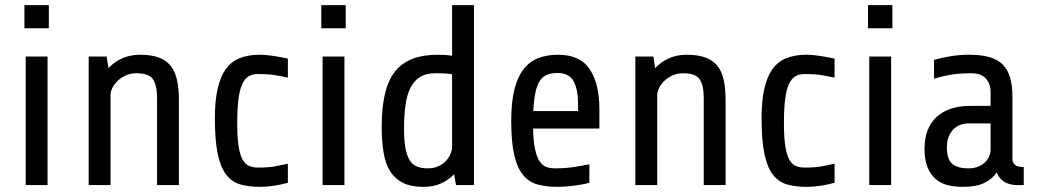

<svg xmlns="http://www.w3.org/2000/svg" viewBox="-20 -720 4048 747"><path d="M75 -610V-700H170V-610ZM80 0V-500H165V0Z M325 0V-500H395L402 -455Q451 -507 525 -507Q568 -507 597 -496.5Q626 -486 643.5 -464.5Q661 -443 668.5 -409.5Q676 -376 676 -330V0H591V-340Q591 -387 575.5 -411Q560 -435 510 -435Q489 -435 470.5 -427Q452 -419 438.5 -406Q425 -393 417.5 -378.5Q410 -364 410 -350V0Z M1100 -9Q1076 -2 1047 2.5Q1018 7 991 7Q948 7 915 -2.5Q882 -12 860 -40.5Q838 -69 827 -121.5Q816 -174 816 -260Q816 -327 826.5 -374Q837 -421 858 -450.5Q879 -480 912 -493.5Q945 -507 990 -507Q1015 -507 1046.5 -502Q1078 -497 1100 -492V-418Q1072 -424 1047 -428Q1022 -432 984 -432Q962 -432 947 -423Q932 -414 922 -391.5Q912 -369 907.5 -332.5Q903 -296 903 -240Q903 -184 908.5 -150Q914 -116 924.5 -98Q935 -80 950 -74Q965 -68 984 -68Q1025 -68 1051.5 -73Q1078 -78 1100 -83Z M1230 -610V-700H1325V-610ZM1235 0V-500H1320V0Z M1754 0 1747 -42Q1724 -19 1695 -6Q1666 7 1628 7Q1580 7 1549 -8Q1518 -23 1499 -52Q1480 -81 1472.5 -125.5Q1465 -170 1465 -228Q1465 -376 1516.5 -441.5Q1568 -507 1683 -507Q1700 -507 1714 -506Q1728 -505 1739 -503V-700H1824V0ZM1644 -65Q1667 -65 1685 -73Q1703 -81 1715 -94Q1727 -107 1733 -122Q1739 -137 1739 -150V-431Q1728 -433 1712 -434Q1696 -435 1673 -435Q1637 -435 1614 -420.5Q1591 -406 1577 -378.5Q1563 -351 1557.5 -310.5Q1552 -270 1552 -218Q1552 -173 1557.5 -143.5Q1563 -114 1574 -96.5Q1585 -79 1602.5 -72Q1620 -65 1644 -65Z M2054 -220Q2055 -171 2061.5 -140.5Q2068 -110 2079 -93Q2090 -76 2105 -70.5Q2120 -65 2139 -65Q2181 -65 2215.5 -70.5Q2250 -76 2273 -81V-9Q2249 -2 2212.5 2.5Q2176 7 2149 7Q2106 7 2072.5 -2Q2039 -11 2016 -38Q1993 -65 1981 -115.5Q1969 -166 1969 -250Q1969 -319 1980.5 -368Q1992 -417 2015 -448Q2038 -479 2072 -493Q2106 -507 2151 -507Q2237 -507 2274.5 -450.5Q2312 -394 2312 -295V-220ZM2149 -436Q2125 -436 2108 -429Q2091 -422 2080 -405Q2069 -388 2063 -359.5Q2057 -331 2055 -288H2229V-315Q2229 -372 2211.5 -404Q2194 -436 2149 -436Z M2452 0V-500H2522L2529 -455Q2578 -507 2652 -507Q2695 -507 2724 -496.5Q2753 -486 2770.5 -464.5Q2788 -443 2795.5 -409.5Q2803 -376 2803 -330V0H2718V-340Q2718 -387 2702.5 -411Q2687 -435 2637 -435Q2616 -435 2597.5 -427Q2579 -419 2565.5 -406Q2552 -393 2544.5 -378.5Q2537 -364 2537 -350V0Z M3227 -9Q3203 -2 3174 2.5Q3145 7 3118 7Q3075 7 3042 -2.5Q3009 -12 2987 -40.5Q2965 -69 2954 -121.5Q2943 -174 2943 -260Q2943 -327 2953.5 -374Q2964 -421 2985 -450.5Q3006 -480 3039 -493.5Q3072 -507 3117 -507Q3142 -507 3173.5 -502Q3205 -497 3227 -492V-418Q3199 -424 3174 -428Q3149 -432 3111 -432Q3089 -432 3074 -423Q3059 -414 3049 -391.5Q3039 -369 3034.5 -332.5Q3030 -296 3030 -240Q3030 -184 3035.5 -150Q3041 -116 3051.5 -98Q3062 -80 3077 -74Q3092 -68 3111 -68Q3152 -68 3178.5 -73Q3205 -78 3227 -83Z M3357 -610V-700H3452V-610ZM3362 0V-500H3447V0Z M3933 0Q3926 0 3915.5 -2Q3905 -4 3894 -9Q3883 -14 3873.5 -24Q3864 -34 3858 -49Q3839 -22 3808 -7.5Q3777 7 3726 7Q3699 7 3672 1.5Q3645 -4 3624 -20.5Q3603 -37 3590 -66Q3577 -95 3577 -141Q3577 -222 3624 -265Q3671 -308 3755 -308H3834V-362Q3834 -394 3815.5 -414.5Q3797 -435 3759 -435Q3716 -435 3684 -430Q3652 -425 3614 -414V-487Q3642 -495 3677 -501Q3712 -507 3749 -507Q3798 -507 3830.5 -497.5Q3863 -488 3882.5 -467.5Q3902 -447 3910.5 -416Q3919 -385 3919 -342V-102Q3919 -87 3929 -78.5Q3939 -70 3963 -70V0ZM3746 -65Q3772 -65 3789 -73Q3806 -81 3816 -92.5Q3826 -104 3830 -116Q3834 -128 3834 -135V-240H3750Q3734 -240 3718.5 -235Q3703 -230 3691 -218.5Q3679 -207 3671.5 -189.5Q3664 -172 3664 -147Q3664 -100 3685 -82.5Q3706 -65 3746 -65Z"/></svg>

Font: Share
Style: Regular
Weight: 400
Designer: Ralph du Carrois
Version: Version 1.002